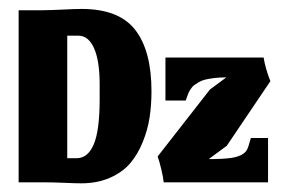

<svg xmlns="http://www.w3.org/2000/svg" viewBox="-20 -414 640 436"><path d="M351.7 0H588.7V-100.7H549.7Q543.7 -78.3 540.3 -73Q532 -59.3 504.3 -55.3Q486 -52.7 454 -52.7L495 -83L594 -229.7Q588.7 -242.7 584.5 -257.3Q580.3 -272 578.7 -283.3H355.7V-185.7H401.7Q402.3 -187.7 404.7 -194Q407 -200.3 408.2 -203.2Q409.3 -206 413 -211.7Q416.7 -217.3 420.3 -220.2Q424 -223 431 -227.2Q438 -231.3 446.3 -233.3Q454.7 -235.3 466.8 -236.8Q479 -238.3 494 -238.3L456.7 -210.7L338 -58.7Q342 -47.7 346.3 -29.5Q350.7 -11.3 351.7 0ZM154 -54.7H132.7V-333H157.7Q181 -333 193.7 -304.3Q206.3 -275.7 206.3 -223V-189.3Q206.3 -117.3 192.8 -86Q179.3 -54.7 154 -54.7ZM164.3 2.3Q201 2.3 229.7 -10.3Q258.3 -23 275.7 -43.3Q293 -63.7 304.3 -91.8Q315.7 -120 319.8 -148Q324 -176 324 -207Q324 -298.3 287.2 -346Q250.3 -393.7 165.3 -393.7Q150.3 -393.7 124 -392.3Q97.7 -391 75.3 -390.7H22.3V0H75.3Q102 0 127.2 1.2Q152.3 2.3 164.3 2.3Z"/></svg>

Font: Jomhuria
Style: Regular
Weight: 400
Designer: Arabic design by Kourosh Beigpour, Latin design by Eben Sorkin, engineering by Lasse Fister and Khaled Hosney
Version: Version 1.0000